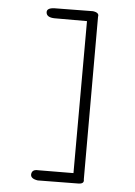

<svg xmlns="http://www.w3.org/2000/svg" viewBox="-55 -827 610 867"><g transform="rotate(5 250.0 -393.5)"><path d="M331 -785Q361 -781 356 -762V-25Q361 -4 332 -4L149 -2Q116 -7 117 -27Q119 -50 147 -48L307 -49L308 -738H160Q125 -739 123 -761Q121 -781 155 -783Z"/></g></svg>

Font: Yomogi
Style: Regular
Weight: 400
Designer: satsuyako
Foundry: satsuyako
Version: Version 3.100